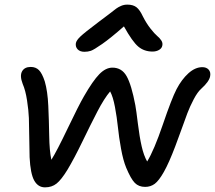

<svg xmlns="http://www.w3.org/2000/svg" viewBox="-20 -826 922 823"><path d="M341.8 -604Q322.8 -604 312.7 -614.7Q302.7 -625.5 305.2 -641.1Q307.6 -653.3 324.5 -669.4Q341.3 -685.5 402.8 -731.9Q423.8 -747.1 446.3 -764.6Q468.8 -782.2 478 -789.1Q487.3 -795.9 499.5 -801Q511.7 -806.2 525.9 -806.2Q550.3 -806.2 564.7 -795.2Q579.1 -784.2 592.8 -754.9Q607.4 -726.1 625 -703.6Q642.6 -681.2 653.8 -671.9Q665 -662.6 671.6 -652.3Q678.2 -642.1 675.8 -630.9Q673.8 -619.1 661.9 -612.1Q649.9 -605 633.8 -605Q598.1 -605 572.8 -626.2Q547.4 -647.5 511.2 -712.9Q454.1 -662.6 418 -637.5Q381.8 -612.3 369.4 -608.2Q356.9 -604 341.8 -604ZM172.9 -22.9Q143.1 -22.9 126.7 -52.2Q110.4 -81.5 106.9 -151.9Q106 -175.3 105.5 -231.2Q105 -287.1 103.8 -320.1Q102.5 -353 95.9 -395.8Q89.4 -438.5 77.1 -466.8Q64 -501 74.5 -520Q85 -539.1 111.8 -539.1Q133.3 -539.1 147 -525.4Q160.6 -511.7 171.9 -477.1Q184.1 -435.5 187 -372.3Q189.9 -309.1 190.9 -244.1Q191.9 -179.2 200.2 -141.1Q223.6 -178.2 270.5 -276.4Q317.4 -374.5 339.8 -413.1Q377.9 -479.5 405.5 -507.8Q433.1 -536.1 461.9 -536.1Q502 -536.1 522.7 -499.5Q543.5 -462.9 560.1 -375Q564 -354 571 -296.4Q578.1 -238.8 587.2 -199Q596.2 -159.2 610.8 -133.8Q640.1 -181.2 678 -292.2Q715.8 -403.3 736.8 -443.8Q758.8 -485.8 787.8 -512Q816.9 -538.1 847.2 -538.1Q864.7 -538.1 874.3 -527.6Q883.8 -517.1 880.9 -500Q877.4 -477.1 842.8 -445.8Q826.7 -431.6 810.3 -400.4Q793.9 -369.1 783.2 -340.8Q772.5 -312.5 756.1 -266.4Q739.7 -220.2 731 -198.2Q704.1 -127.4 682.6 -89.4Q661.1 -51.3 643.3 -38.1Q625.5 -24.9 602.1 -24.9Q574.7 -24.9 557.9 -42Q541 -59.1 521 -106.9Q507.8 -138.7 498.8 -188.7Q489.7 -238.8 485.4 -281.2Q481 -323.7 472.7 -367.7Q464.4 -411.6 452.1 -434.1Q426.8 -404.3 397.9 -348.9Q369.1 -293.5 333.7 -220.2Q298.3 -147 269 -98.1Q242.7 -55.2 222.4 -39.1Q202.1 -22.9 172.9 -22.9Z"/></svg>

Font: Shantell Sans Bouncy
Style: Italic
Weight: 400
Italic angle: -11.31°
Designer: Stephen Nixon, Anya Danilova, Shantell Martin
Foundry: Arrow Type
Version: Version 1.006;[9816181b4]